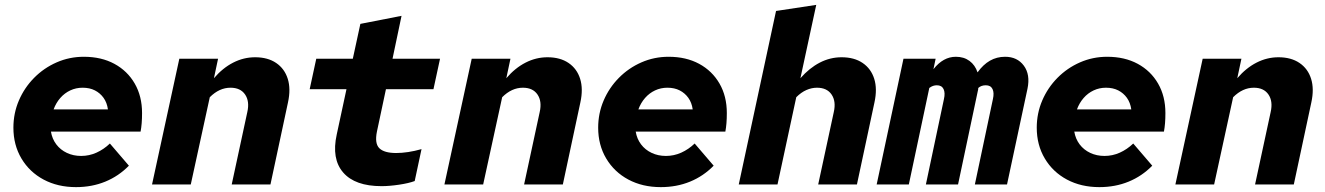

<svg xmlns="http://www.w3.org/2000/svg" viewBox="-20 -757 5440 788"><path d="M292 11Q217 11 159 -20Q101 -51 68 -106.5Q35 -162 35 -233Q35 -292 57.5 -344.5Q80 -397 120 -437.5Q160 -478 212.5 -501Q265 -524 324 -524Q396 -524 449.5 -495Q503 -466 533 -414Q563 -362 563 -293Q563 -270 561.5 -251.5Q560 -233 557 -217H189Q194 -187 211 -164.5Q228 -142 254.5 -129.5Q281 -117 313 -117Q346 -117 376 -130.5Q406 -144 431 -168L509 -77Q467 -34 412 -11.5Q357 11 292 11ZM200 -308H423Q419 -336 405 -355.5Q391 -375 369.5 -386Q348 -397 319 -397Q292 -397 268.5 -386Q245 -375 227.5 -355Q210 -335 200 -308Z M604 0 716 -516H875L858 -436Q894 -478 937 -500Q980 -522 1027 -522Q1079 -522 1113.5 -498.5Q1148 -475 1161 -433.5Q1174 -392 1162 -337L1090 0H931L995 -297Q1005 -341 986 -369Q967 -397 926 -397Q880 -397 841 -358L763 0Z M1546 7Q1437 7 1388.5 -49Q1340 -105 1362 -205L1402 -391H1251L1278 -516H1428L1459 -659L1628 -692L1591 -516H1786L1759 -391H1564L1527 -217Q1517 -168 1537 -148.5Q1557 -129 1606 -129Q1629 -129 1655.5 -133Q1682 -137 1710 -145L1682 -14Q1658 -5 1618 1Q1578 7 1546 7Z M1804 0 1916 -516H2075L2058 -436Q2094 -478 2137 -500Q2180 -522 2227 -522Q2279 -522 2313.5 -498.5Q2348 -475 2361 -433.5Q2374 -392 2362 -337L2290 0H2131L2195 -297Q2205 -341 2186 -369Q2167 -397 2126 -397Q2080 -397 2041 -358L1963 0Z M2692 11Q2617 11 2559 -20Q2501 -51 2468 -106.5Q2435 -162 2435 -233Q2435 -292 2457.5 -344.5Q2480 -397 2520 -437.5Q2560 -478 2612.5 -501Q2665 -524 2724 -524Q2796 -524 2849.5 -495Q2903 -466 2933 -414Q2963 -362 2963 -293Q2963 -270 2961.5 -251.5Q2960 -233 2957 -217H2589Q2594 -187 2611 -164.5Q2628 -142 2654.5 -129.5Q2681 -117 2713 -117Q2746 -117 2776 -130.5Q2806 -144 2831 -168L2909 -77Q2867 -34 2812 -11.5Q2757 11 2692 11ZM2600 -308H2823Q2819 -336 2805 -355.5Q2791 -375 2769.5 -386Q2748 -397 2719 -397Q2692 -397 2668.5 -386Q2645 -375 2627.5 -355Q2610 -335 2600 -308Z M3012 0 3165 -712 3330 -737 3265 -436Q3302 -478 3344.5 -500Q3387 -522 3434 -522Q3486 -522 3520.5 -498.5Q3555 -475 3568 -433.5Q3581 -392 3569 -337L3497 0H3338L3402 -297Q3412 -341 3393 -369Q3374 -397 3333 -397Q3311 -397 3289.5 -387.5Q3268 -378 3248 -358L3171 0Z M3578 0 3688 -516H3820L3811 -473Q3851 -524 3903 -524Q3936 -524 3959 -507Q3982 -490 3992 -460Q4015 -492 4043 -508Q4071 -524 4105 -524Q4155 -524 4182 -487.5Q4209 -451 4197 -393L4113 0H3981L4055 -350Q4061 -376 4053.5 -391.5Q4046 -407 4026 -407Q4007 -407 3995 -396Q3995 -393 3994.5 -389.5Q3994 -386 3993 -383L3912 0H3780L3854 -350Q3860 -376 3852.5 -391.5Q3845 -407 3825 -407Q3817 -407 3809.5 -404.5Q3802 -402 3794 -396L3710 0Z M4492 11Q4417 11 4359 -20Q4301 -51 4268 -106.5Q4235 -162 4235 -233Q4235 -292 4257.5 -344.5Q4280 -397 4320 -437.5Q4360 -478 4412.5 -501Q4465 -524 4524 -524Q4596 -524 4649.5 -495Q4703 -466 4733 -414Q4763 -362 4763 -293Q4763 -270 4761.5 -251.5Q4760 -233 4757 -217H4389Q4394 -187 4411 -164.5Q4428 -142 4454.5 -129.5Q4481 -117 4513 -117Q4546 -117 4576 -130.5Q4606 -144 4631 -168L4709 -77Q4667 -34 4612 -11.5Q4557 11 4492 11ZM4400 -308H4623Q4619 -336 4605 -355.5Q4591 -375 4569.5 -386Q4548 -397 4519 -397Q4492 -397 4468.5 -386Q4445 -375 4427.5 -355Q4410 -335 4400 -308Z M4804 0 4916 -516H5075L5058 -436Q5094 -478 5137 -500Q5180 -522 5227 -522Q5279 -522 5313.5 -498.5Q5348 -475 5361 -433.5Q5374 -392 5362 -337L5290 0H5131L5195 -297Q5205 -341 5186 -369Q5167 -397 5126 -397Q5080 -397 5041 -358L4963 0Z"/></svg>

Font: Red Hat Mono
Style: Italic
Weight: 300
Italic angle: -12°
Monospace: yes
Designer: Pentagram, MCKL
Foundry: Pentagram, MCKL
Version: Version 1.023